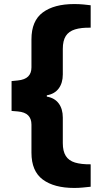

<svg xmlns="http://www.w3.org/2000/svg" viewBox="-20 -768 496 948"><path d="M427.7 154Q407.8 156 388.4 158Q368.9 160 346.5 160Q247.1 160 191.2 118.5Q135.3 77 135.3 -14V-152.7Q135.3 -181.8 119 -198.3Q102.7 -214.8 67.7 -217.8L37.1 -220.3V-367.7L67.7 -370.7Q102.7 -374.2 119 -390.5Q135.3 -406.7 135.3 -435.3V-574Q135.3 -665 191.2 -706.5Q247.1 -748 346.5 -748Q369.9 -748 391.8 -746Q413.8 -744 427.7 -742V-631.3Q381.1 -632.3 350.4 -622.8Q319.6 -613.3 304.9 -590.3Q290.1 -567.2 290.1 -526.7V-400.4Q290.1 -358.5 269.9 -331.2Q249.7 -304 211.2 -297.5V-291Q249.7 -284.5 269.9 -257.3Q290.1 -230 290.1 -187.6V-61.3Q290.1 -21.3 304.9 2Q319.6 25.3 350.4 34.6Q381.1 43.8 427.7 43.3Z"/></svg>

Font: REM Medium
Style: Regular
Weight: 500
Designer: Octavio Pardo
Foundry: Ashler Design
Version: Version 1.005;gftools[0.9.28]